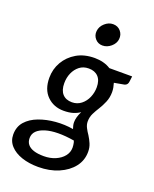

<svg xmlns="http://www.w3.org/2000/svg" viewBox="-166 -826 879 1099"><g transform="rotate(20 274.0 -276.5)"><path d="M204 181Q148 181 103.5 166Q59 151 33 122.5Q7 94 7 55Q7 7 35 -24.5Q63 -56 109.5 -73.5Q156 -91 211 -95.5Q266 -100 318 -91Q315 -100 312.5 -109.5Q310 -119 310 -130Q310 -145 314.5 -161.5Q319 -178 329 -198Q310 -185 286.5 -178Q263 -171 231 -171Q170 -171 130 -210.5Q90 -250 90 -321Q90 -374 115.5 -418Q141 -462 187 -489Q233 -516 297 -516Q324 -516 349 -509.5Q374 -503 394 -490H533L529 -458Q527 -436 508 -431L447 -420Q451 -407 453.5 -393.5Q456 -380 456 -366Q456 -333 444 -304.5Q432 -276 418 -254Q405 -234 393.5 -211Q382 -188 382 -161Q382 -142 391.5 -123.5Q401 -105 413 -88Q425 -69 434.5 -47Q444 -25 444 2Q444 54 413 94Q382 134 327.5 157.5Q273 181 204 181ZM213 112Q252 112 283.5 98.5Q315 85 333.5 62Q352 39 352 10Q352 2 351 -5.5Q350 -13 348.5 -20Q347 -27 345 -31Q291 -40 246.5 -39.5Q202 -39 169.5 -29Q137 -19 119.5 -1.5Q102 16 102 42Q102 65 114.5 80.5Q127 96 151.5 104Q176 112 213 112ZM259 -233Q291 -233 315 -252Q339 -271 351.5 -300.5Q364 -330 364 -362Q364 -404 343 -426Q322 -448 285 -448Q252 -448 229 -430Q206 -412 193.5 -383.5Q181 -355 181 -321Q181 -278 201.5 -255.5Q222 -233 259 -233ZM312 -598Q285 -598 267.5 -618Q250 -638 253 -665Q256 -693 279 -713.5Q302 -734 329 -734Q358 -734 375.5 -713.5Q393 -693 390 -665Q387 -638 363.5 -618Q340 -598 312 -598Z"/></g></svg>

Font: Aleo Medium
Style: Italic
Weight: 500
Italic angle: -7°
Designer: Alessio Laiso
Foundry: Alessio Laiso
Version: Version 2.001;gftools[0.9.29]